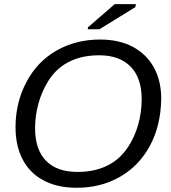

<svg xmlns="http://www.w3.org/2000/svg" viewBox="-20 -887 818 917"><path d="M458 -698.2Q548.3 -698.2 613.8 -663.6Q679.2 -628.9 714.6 -565.4Q750 -502 750 -415.5Q748 -285.6 695.3 -189.5Q643.1 -93.8 552.2 -42Q461.4 9.8 346.2 9.8Q248 9.8 180.2 -29.8Q119.1 -64.5 86.7 -128.4Q54.2 -192.4 54.2 -279.8Q54.2 -397 106 -494.6Q157.2 -592.3 249.5 -645.3Q341.8 -698.2 458 -698.2ZM453.6 -623Q356.4 -623 288.1 -579.6Q242.7 -550.8 211.4 -501.5Q180.2 -452.1 163.8 -393.1Q147.5 -334 147.5 -274.9Q147.5 -172.9 199.5 -119.4Q251.5 -65.9 350.6 -65.9Q446.8 -65.9 514.6 -108.4Q559.6 -136.7 591.3 -184.3Q623 -231.9 639.9 -291.5Q656.7 -351.1 656.7 -413.6Q656.7 -514.6 603.8 -568.8Q550.8 -623 453.6 -623ZM626.5 -853 454.6 -747.1H398.9L400.4 -756.8L527.8 -867.2H628.9Z"/></svg>

Font: Arimo
Style: Italic
Weight: 400
Italic angle: -12°
Designer: Steve Matteson
Foundry: Monotype Imaging Inc.
Version: Version 1.33